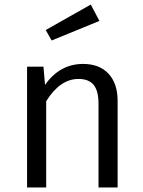

<svg xmlns="http://www.w3.org/2000/svg" viewBox="-20 -824 630 844"><path d="M417 -732 207 -646 181 -692 379 -804ZM345 -543Q417 -543 457 -500Q497 -457 497 -381V0H413V-369Q413 -425 391.5 -451Q370 -477 325 -477Q244 -477 183 -379V0H99V-531H171L178 -451Q243 -543 345 -543Z"/></svg>

Font: Sedus Text
Style: Regular
Weight: 400
Designer: TypeMates
Foundry: TypeMates, Runge Thomsen GbR
Version: Version 4.202;PS 004.202;hotconv 1.0.88;makeotf.lib2.5.64775